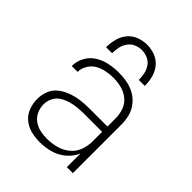

<svg xmlns="http://www.w3.org/2000/svg" viewBox="-210 -866 996 996"><g transform="rotate(45 288.0 -368.0)"><path d="M251 8Q290 8 328 -2.5Q366 -13 396.5 -39Q427 -65 442 -100V0H486V-358Q486 -389 478 -418.5Q470 -448 450.5 -472.5Q431 -497 404 -512Q377 -527 347 -532.5Q317 -538 286 -538Q252 -538 217.5 -531Q183 -524 153 -505.5Q123 -487 106 -455.5Q89 -424 89 -389H132Q132 -415 146.5 -439Q161 -463 184 -476Q207 -489 233.5 -494Q260 -499 286 -499Q316 -499 345.5 -491.5Q375 -484 398.5 -464.5Q422 -445 432 -416.5Q442 -388 442 -358V-298H308Q277 -298 246 -294Q215 -290 185.5 -279.5Q156 -269 131 -250Q106 -231 94.5 -201.5Q83 -172 83 -141Q83 -109 94.5 -78.5Q106 -48 131 -27.5Q156 -7 187.5 0.5Q219 8 251 8ZM264 -31Q239 -31 214 -36.5Q189 -42 168 -57Q147 -72 136.5 -96Q126 -120 126 -145Q126 -169 137 -191.5Q148 -214 168.5 -227Q189 -240 212.5 -247Q236 -254 260 -256.5Q284 -259 308 -259H442V-189Q442 -155 430 -123Q418 -91 391 -69.5Q364 -48 331 -39.5Q298 -31 264 -31ZM146 -584H190Q190 -606 194.5 -628Q199 -650 212 -668.5Q225 -687 245.5 -696Q266 -705 288 -705Q310 -705 331 -696Q352 -687 364.5 -668.5Q377 -650 381.5 -628Q386 -606 386 -584H430Q430 -615 422.5 -644.5Q415 -674 395.5 -698Q376 -722 347 -733Q318 -744 288 -744Q258 -744 229 -733Q200 -722 180.5 -698Q161 -674 153.5 -644.5Q146 -615 146 -584Z"/></g></svg>

Font: Iosevka Sparkle Extralight
Style: Regular
Weight: 200
Designer: Belleve Invis
Foundry: Belleve Invis
Version: Version 4.5.0; ttfautohint (v1.8.3)